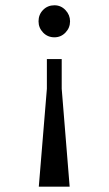

<svg xmlns="http://www.w3.org/2000/svg" viewBox="-20 -700 407 720"><path d="M124.5 -620.1Q124.5 -645.5 141.6 -662.8Q158.7 -680.2 184.1 -680.2Q208.5 -680.2 225.6 -662.1Q242.7 -644 242.7 -620.1Q242.7 -595.7 225.6 -577.9Q208.5 -560.1 184.1 -560.1Q158.7 -560.1 141.6 -577.9Q124.5 -595.7 124.5 -620.1ZM125.5 0 155.8 -367.2V-478.5H211.4V-367.2L241.2 0Z"/></svg>

Font: KhunPaOh
Style: Regular
Weight: 400
Designer: Khon Soe Zaw Thu
Version: Version 1.00 July 11, 2016, initial release